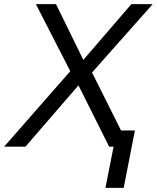

<svg xmlns="http://www.w3.org/2000/svg" viewBox="-39 -708 757 927"><path d="M487.8 0 339.8 -295.9 84 0H-19L300.3 -364.3L134.3 -688H231.4L363.3 -418.9L595.2 -688H698.2L405.3 -357.9L545.4 -78.1H612.3L558.1 199.2H470.2L509.3 0Z"/></svg>

Font: Arimo
Style: Italic
Weight: 400
Italic angle: -12°
Designer: Steve Matteson
Foundry: Monotype Imaging Inc.
Version: Version 1.33